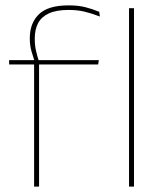

<svg xmlns="http://www.w3.org/2000/svg" viewBox="-20 -695 603 715"><path d="M235.5 -675Q271.5 -675 298 -668.2Q324.5 -661.5 349.5 -651L352 -633.5Q323.5 -644.5 296.5 -651.2Q269.5 -658 235.5 -658Q190 -658 162.2 -645.2Q134.5 -632.5 122 -609Q109.5 -585.5 109.5 -552V-549Q109.5 -525 114.5 -504.2Q119.5 -483.5 125 -466.5L108.5 -464V-467.5Q103.5 -482.5 97.2 -504.2Q91 -526 91 -550.5V-553Q91 -609 125 -642Q159 -675 235.5 -675ZM107 0V-460H125.5V0ZM14 -455V-471H114H120H348L345.5 -455ZM460.5 0V-664.5H479V0Z"/></svg>

Font: Anek Bangla Thin
Style: Regular
Weight: 250
Designer: Sulekha Rajkumar (Bangla), Yesha Goshar (Latin)
Foundry: Ek Type
Version: Version 1.003